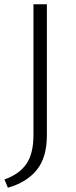

<svg xmlns="http://www.w3.org/2000/svg" viewBox="-20 -678 356 901"><path d="M137 -658H200V-44Q200 61 152.5 119.5Q105 178 17 203L1 164Q70 140 103.5 91.5Q137 43 137 -44Z"/></svg>

Font: Isabella Sans
Style: Regular
Weight: 400
Designer: Original fonts by Christian Thalmann (Catharsis Fonts), Modifications by Cristiano Sobral
Version: Version 0.002;July 12, 2020;FontCreator 13.0.0.2655 64-bit; 